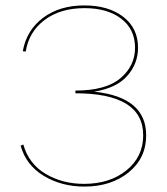

<svg xmlns="http://www.w3.org/2000/svg" viewBox="-20 -683 616 708"><path d="M327 -345Q519 -325 519 -184Q519 -100 454.5 -47.5Q390 5 291 5Q207 5 141.5 -34.5Q76 -74 56 -146L66 -150Q86 -79 148 -42Q210 -5 290 -5Q385 -5 446.5 -55Q508 -105 508 -184Q508 -339 258 -339V-349Q370 -349 424 -394.5Q478 -440 478 -507Q478 -575 427 -614Q376 -653 292 -653Q202 -653 144 -609Q86 -565 75 -493L64 -494Q78 -572 139 -617.5Q200 -663 291 -663Q380 -663 434.5 -621Q489 -579 489 -507Q489 -448 449 -403Q409 -358 327 -345Z"/></svg>

Font: EauTest Hairline
Style: Regular
Weight: 250
Designer: Christian Thalmann (Catharsis Fonts)
Version: Version 0.001;PS 000.001;hotconv 1.0.88;makeotf.lib2.5.64775